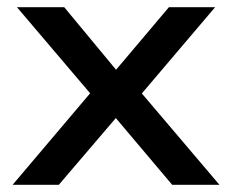

<svg xmlns="http://www.w3.org/2000/svg" viewBox="-20 -512 642 532"><path d="M15 0 253 -281 254 -225 27 -492H158L313 -305H290L448 -492H576L350 -226L351 -279L588 0H457L289 -199H313L143 0Z"/></svg>

Font: Nunito Sans 10pt SemiExpanded SemiBold
Style: Regular
Weight: 600
Width: 6
Designer: Vernon Adams
Foundry: Vernon Adams
Version: Version 3.101;gftools[0.9.27]